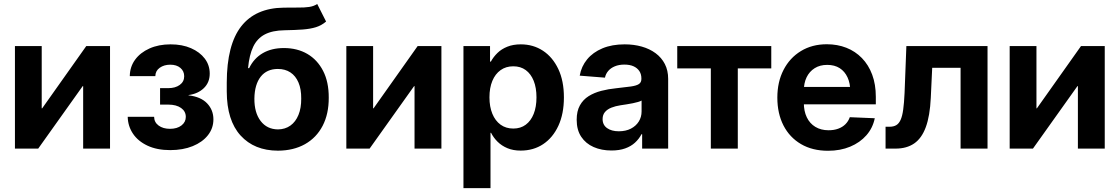

<svg xmlns="http://www.w3.org/2000/svg" viewBox="-20 -767 5779 991"><path d="M547.9 0H409.2V-322.3H406.7L177.2 0H57.1V-529.3H195.3V-208H197.8L425.3 -529.3H547.9Z M858.4 7.8Q790.5 7.8 741.5 -15.1Q692.4 -38.1 666.3 -77.1Q640.1 -116.2 639.2 -164.1H775.4Q775.9 -135.7 798.8 -118.9Q821.8 -102.1 857.4 -102.1Q894 -102.1 916.5 -119.4Q939 -136.7 939 -163.6Q939 -192.4 914.6 -209.7Q890.1 -227.1 848.1 -227.1H806.2V-312H848.1Q884.8 -312 907.7 -328.6Q930.7 -345.2 930.7 -373.5Q930.7 -399.9 911.1 -416.5Q891.6 -433.1 858.9 -433.1Q826.7 -433.1 804.4 -417.2Q782.2 -401.4 781.7 -374H649.9Q650.4 -421.9 677.2 -458.7Q704.1 -495.6 751.5 -516.8Q798.8 -538.1 860.4 -538.1Q920.4 -538.1 965.8 -518.3Q1011.2 -498.5 1036.9 -464.6Q1062.5 -430.7 1062.5 -387.2Q1062.5 -341.3 1032 -312Q1001.5 -282.7 953.1 -276.4V-274.9Q1016.6 -267.6 1049.1 -233.4Q1081.5 -199.2 1081.5 -150.9Q1081.5 -105 1053.2 -69.1Q1024.9 -33.2 974.6 -12.7Q924.3 7.8 858.4 7.8Z M1617.2 -746.6 1663.1 -655.8Q1639.6 -635.7 1610.8 -626.7Q1582 -617.7 1542.7 -614.7Q1503.4 -611.8 1448.2 -610.8Q1386.2 -609.9 1346.9 -589.4Q1307.6 -568.8 1287.1 -526.1Q1266.6 -483.4 1260.3 -415.5H1266.1Q1290.5 -465.8 1335.9 -492.4Q1381.3 -519 1445.3 -519Q1514.2 -519 1566.2 -488.8Q1618.2 -458.5 1647.7 -401.1Q1677.2 -343.8 1676.8 -262.7Q1677.2 -179.2 1645.3 -117.7Q1613.3 -56.2 1554.2 -22.9Q1495.1 10.3 1414.6 10.7Q1292.5 10.3 1221.7 -67.6Q1150.9 -145.5 1150.4 -294.4V-340.8Q1150.9 -536.1 1224.9 -630.9Q1298.8 -725.6 1444.3 -727.5Q1485.4 -728.5 1518.3 -728Q1551.3 -727.5 1575.9 -731.2Q1600.6 -734.9 1617.2 -746.6ZM1415 -99.1Q1452.1 -99.6 1479 -118.9Q1505.9 -138.2 1520.5 -173.8Q1535.2 -209.5 1534.7 -258.3Q1535.2 -307.1 1520.5 -341.3Q1505.9 -375.5 1478.8 -393.3Q1451.7 -411.1 1414.1 -411.1Q1385.7 -411.1 1363.5 -401.1Q1341.3 -391.1 1325.7 -371.3Q1310.1 -351.6 1301.8 -323.2Q1293.5 -294.9 1293 -258.3Q1292.5 -185.5 1325.2 -142.6Q1357.9 -99.6 1415 -99.1Z M2258.3 0H2119.6V-322.3H2117.2L1887.7 0H1767.6V-529.3H1905.8V-208H1908.2L2135.7 -529.3H2258.3Z M2372.1 204.1V-529.3H2509.3V-449.2H2513.7Q2526.9 -473.6 2547.9 -493.9Q2568.8 -514.2 2598.9 -526.1Q2628.9 -538.1 2668 -538.1Q2732.4 -538.1 2782.5 -505.1Q2832.5 -472.2 2861.6 -410.9Q2890.6 -349.6 2890.6 -264.2Q2890.6 -179.7 2862.1 -117.9Q2833.5 -56.2 2783.4 -22.9Q2733.4 10.3 2667.5 10.3Q2628.4 10.3 2598.9 -2.2Q2569.3 -14.6 2548.3 -35.4Q2527.3 -56.2 2514.6 -81.5H2511.7V204.1ZM2629.4 -103.5Q2667 -103.5 2693.6 -123.3Q2720.2 -143.1 2734.6 -179.2Q2749 -215.3 2749 -264.6Q2749 -314 2734.6 -349.9Q2720.2 -385.7 2693.6 -405.3Q2667 -424.8 2629.4 -424.8Q2591.3 -424.8 2563.7 -405Q2536.1 -385.3 2521.2 -349.4Q2506.3 -313.5 2506.3 -264.6Q2506.3 -216.3 2521.2 -179.9Q2536.1 -143.6 2563.7 -123.5Q2591.3 -103.5 2629.4 -103.5Z M3136.2 9.8Q3084.5 9.8 3043.9 -8.1Q3003.4 -25.9 2980 -61Q2956.5 -96.2 2956.5 -148.9Q2956.5 -193.4 2973.1 -223.1Q2989.7 -252.9 3018.3 -270.8Q3046.9 -288.6 3083.5 -298.1Q3120.1 -307.6 3160.2 -311.5Q3207.5 -316.4 3236.3 -320.6Q3265.1 -324.7 3277.8 -333.3Q3290.5 -341.8 3290.5 -359.4V-362.3Q3290.5 -384.3 3280 -400.1Q3269.5 -416 3250.2 -424.8Q3231 -433.6 3202.6 -433.6Q3174.8 -433.6 3153.6 -424.8Q3132.3 -416 3119.4 -400.9Q3106.4 -385.7 3102.5 -366.2L2972.2 -376.5Q2980.5 -424.3 3010.5 -460.7Q3040.5 -497.1 3089.6 -517.6Q3138.7 -538.1 3204.1 -538.1Q3251.5 -538.1 3292.2 -526.6Q3333 -515.1 3363.8 -492.4Q3394.5 -469.7 3411.6 -436.5Q3428.7 -403.3 3428.7 -359.9V0H3294.4V-74.2H3291Q3278.3 -49.8 3257.6 -30.8Q3236.8 -11.7 3206.8 -1Q3176.8 9.8 3136.2 9.8ZM3173.8 -89.4Q3210 -89.4 3236.3 -103Q3262.7 -116.7 3277.1 -139.9Q3291.5 -163.1 3291.5 -191.9V-248Q3285.2 -244.1 3273.2 -240.7Q3261.2 -237.3 3246.1 -234.1Q3231 -231 3214.6 -228.5Q3198.2 -226.1 3182.6 -223.6Q3156.7 -219.7 3135.7 -211.4Q3114.7 -203.1 3102.5 -188.7Q3090.3 -174.3 3090.3 -152.3Q3090.3 -122.1 3113.5 -105.7Q3136.7 -89.4 3173.8 -89.4Z M3648.9 0V-414.1H3475.6V-529.3H3960.9V-414.1H3788.1V0Z M4253.9 11.2Q4173.3 11.2 4114.5 -23.2Q4055.7 -57.6 4023.9 -119.4Q3992.2 -181.2 3992.2 -263.2Q3992.2 -344.2 4024.2 -406.2Q4056.2 -468.3 4113.8 -503.4Q4171.4 -538.6 4247.6 -538.6Q4302.2 -538.6 4348.4 -520.5Q4394.5 -502.4 4428.7 -467.3Q4462.9 -432.1 4481.7 -381.8Q4500.5 -331.5 4500.5 -267.1V-228.5H4046.9V-318.4H4432.6L4368.7 -295.4Q4368.7 -336.9 4354.5 -367.7Q4340.3 -398.4 4314 -415.3Q4287.6 -432.1 4249.5 -432.1Q4211.9 -432.1 4184.8 -415Q4157.7 -397.9 4143.3 -368.2Q4128.9 -338.4 4128.9 -298.3V-236.8Q4128.9 -193.4 4144.3 -161.4Q4159.7 -129.4 4188.5 -112.1Q4217.3 -94.7 4256.8 -94.7Q4284.7 -94.7 4306.6 -102.8Q4328.6 -110.8 4343.8 -126Q4358.9 -141.1 4366.2 -162.1L4495.1 -156.7Q4484.9 -106.4 4451.9 -68.8Q4418.9 -31.2 4368.2 -10Q4317.4 11.2 4253.9 11.2Z M4550.8 0V-112.8H4571.3Q4591.8 -112.8 4605.7 -120.8Q4619.6 -128.9 4628.4 -148.2Q4637.2 -167.5 4641.8 -201.2Q4646.5 -234.9 4648.9 -287.1L4658.2 -529.3H5077.1V0H4938V-417H4791.5L4784.2 -261.7Q4779.8 -168.5 4758.5 -110.8Q4737.3 -53.2 4698.5 -26.6Q4659.7 0 4602.5 0Z M5682.1 0H5543.5V-322.3H5541L5311.5 0H5191.4V-529.3H5329.6V-208H5332L5559.6 -529.3H5682.1Z"/></svg>

Font: Inter Cardless Tabular Bold
Style: Bold
Weight: 700
Designer: Rasmus Andersson
Foundry: rsms
Version: Version 4.000;git-4fc901f